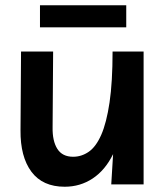

<svg xmlns="http://www.w3.org/2000/svg" viewBox="-20 -701 631 730"><path d="M226 9Q142 9 99.5 -48Q57 -105 58 -206L60 -505H182L180 -217Q179 -165 198 -135Q217 -105 258 -105Q290 -105 317.5 -124Q345 -143 365 -188.5Q385 -234 396.5 -311.5Q408 -389 408 -505H526V0H403L410 -115Q380 -54 332.5 -22.5Q285 9 226 9ZM132 -681H460V-597H132Z"/></svg>

Font: Livvic SemiBold
Style: Regular
Weight: 600
Designer: Jacques Le Bailly, Baron von Fonthausen
Version: Version 1.001; ttfautohint (v1.8.2)